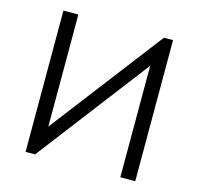

<svg xmlns="http://www.w3.org/2000/svg" viewBox="-102 -810 953 920"><g transform="rotate(15 374.0 -350.5)"><path d="M102 -701H176V-145L601 -700H646V0H572V-553L149 0H102Z"/></g></svg>

Font: Tilda Sans
Style: Regular
Weight: 400
Designer: ParaType Ltd
Foundry: ParaType Ltd
Version: Version 1.009